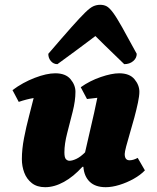

<svg xmlns="http://www.w3.org/2000/svg" viewBox="-20 -767 652 799"><path d="M168 12Q134 12 112.5 -5Q91 -22 81 -48.5Q71 -75 71 -105Q71 -146 80 -192.5Q89 -239 100.5 -282.5Q112 -326 120 -359Q90 -354 58 -343L32 -392Q75 -424 124.5 -443Q174 -462 210 -462Q253 -462 273.5 -437.5Q294 -413 294 -385Q294 -348 282.5 -302.5Q271 -257 259.5 -212.5Q248 -168 248 -133Q248 -111 254.5 -104.5Q261 -98 269 -98Q281 -98 298 -106Q315 -114 334 -133Q343 -175 357.5 -235.5Q372 -296 385 -360Q375 -359 364 -357.5Q353 -356 342 -355L316 -404Q354 -431 399.5 -446.5Q445 -462 476 -462Q519 -462 539.5 -437.5Q560 -413 560 -385Q560 -368 554 -339.5Q548 -311 539 -277.5Q530 -244 520.5 -212.5Q511 -181 505 -157.5Q499 -134 499 -126Q499 -100 519 -100Q535 -100 553 -110L583 -58Q565 -39 536.5 -23Q508 -7 477 2.5Q446 12 420 12Q377 12 353.5 -10.5Q330 -33 327 -73H323Q286 -32 246 -10Q206 12 168 12ZM397 -747Q412 -747 423.5 -741Q435 -735 450 -715Q465 -695 488 -654Q511 -613 549 -543Q549 -525 534 -512.5Q519 -500 497 -500Q467 -529 449.5 -546Q432 -563 416.5 -578Q401 -593 377 -617Q357 -602 339 -588.5Q321 -575 294 -555Q267 -535 219 -500Q203 -500 192 -512.5Q181 -525 181 -543Q241 -613 277.5 -654Q314 -695 334.5 -715Q355 -735 368.5 -741Q382 -747 397 -747Z"/></svg>

Font: Petrona Black
Style: Italic
Weight: 900
Italic angle: -9°
Designer: Ringo R. Seeber
Foundry: Ringo R. Seeber
Version: Version 2.001; ttfautohint (v1.8.3)